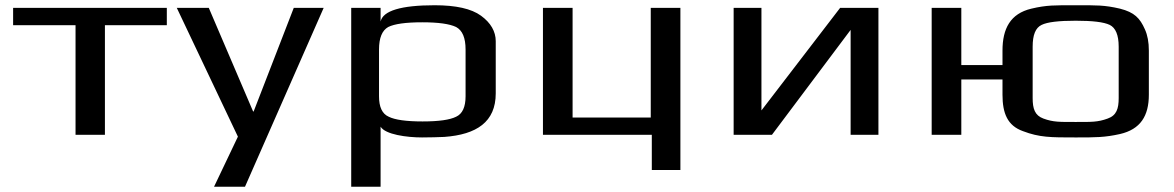

<svg xmlns="http://www.w3.org/2000/svg" viewBox="-20 -514 4477 732"><path d="M616 -418V-484H30V-418H268V0H380V-418Z M1214 -484H1100L947 -89H945L776 -484H654L887 7L796 198H914Z M1589 10C1622 10 1650 9 1674 8C1797 -1 1870 -49 1870 -158V-357C1870 -394 1851 -427 1814 -454C1777 -481 1718 -494 1637 -494C1509 -494 1440 -473 1431 -432V-484H1319V198H1431V-31C1449 -1 1531 10 1589 10ZM1755 -147C1755 -106 1743 -80 1719 -69C1695 -57 1653 -51 1591 -51C1529 -51 1486 -57 1462 -69C1437 -80 1425 -106 1425 -147V-325C1425 -370 1437 -398 1460 -411C1484 -423 1527 -429 1590 -429C1651 -429 1694 -423 1719 -411C1743 -398 1755 -370 1755 -325Z M2574 134V-484H2461V-66H2163V-484H2050V0H2465V134Z M2923 0 3223 -400V0H3329V-484H3183L2883 -93V-484H2777V0Z M3645 0V-211H3802V-153C3802 -82 3821 -35 3880 -14C3943 10 3985 10 4081 10C4157 10 4192 10 4250 -3C4328 -21 4360 -72 4360 -153V-321C4360 -353 4355 -380 4345 -402C4326 -445 4305 -467 4250 -481C4190 -495 4160 -494 4081 -494C4002 -494 3971 -495 3912 -481C3832 -462 3802 -405 3802 -321V-266H3645V-484H3532V0ZM4245 -140C4245 -100 4237 -74 4203 -62C4165 -48 4140 -49 4081 -49C4021 -49 3996 -48 3958 -62C3925 -74 3917 -100 3917 -140V-336C3917 -381 3928 -408 3951 -419C3973 -430 4017 -435 4081 -435C4145 -435 4188 -430 4211 -419C4233 -408 4245 -381 4245 -336Z"/></svg>

Font: Gamestation Extended
Style: Regular
Weight: 400
Width: 7
Designer: Jonas Hecksher
Foundry: Jonas Hecksher, Playtypeª, e-types AS
Version: Version 1.003